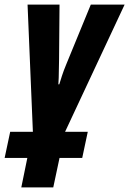

<svg xmlns="http://www.w3.org/2000/svg" viewBox="-58 -569 558 829"><path d="M34 240 60 113H-38L-14 0H84L61 -549H199L197 -310Q196 -286 196 -260Q196 -234 194 -205H198Q203 -221 209.5 -241.5Q216 -262 228 -291L334 -549H480L223 0H321L297 113H199L172 240Z"/></svg>

Font: Noto Sans ExtraCondensed ExtraBold
Style: Italic
Weight: 800
Width: 2
Italic angle: -12°
Designer: Monotype Design Team
Foundry: Monotype Imaging Inc.
Version: Version 2.013; ttfautohint (v1.8.4.7-5d5b)